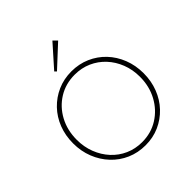

<svg xmlns="http://www.w3.org/2000/svg" viewBox="-241 -1092 1275 1275"><g transform="rotate(-45 396.5 -455.0)"><path d="M398 10Q327 10 266.5 -16.5Q206 -43 161 -91Q116 -139 91 -202.5Q66 -266 66 -339Q66 -413 90.5 -476Q115 -539 160 -586Q205 -633 265 -659.5Q325 -686 396 -686Q467 -686 527.5 -659.5Q588 -633 632.5 -586Q677 -539 702 -475.5Q727 -412 727 -338Q727 -265 702.5 -201.5Q678 -138 633 -90.5Q588 -43 528.5 -16.5Q469 10 398 10ZM396 -21Q481 -21 548 -63Q615 -105 654 -177Q693 -249 693 -339Q693 -406 670.5 -463.5Q648 -521 608 -564Q568 -607 514 -631Q460 -655 396 -655Q311 -655 244 -613.5Q177 -572 138.5 -500.5Q100 -429 100 -339Q100 -272 122.5 -214Q145 -156 185 -112.5Q225 -69 279 -45Q333 -21 396 -21ZM328 -753 315 -766 452 -920 479 -893Z"/></g></svg>

Font: Outfit Thin Thin
Style: Regular
Weight: 250
Version: Version 1.100;gftools[0.9.27]